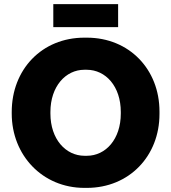

<svg xmlns="http://www.w3.org/2000/svg" viewBox="-20 -898 832 933"><path d="M239 -766H554V-878H239ZM37 -346C37 -144 186 15 390 15H402C608 15 755 -140 755 -344V-356C755 -561 608 -715 402 -715H390C183 -715 37 -560 37 -354ZM225 -346V-354C225 -478 299 -559 390 -559H401C494 -559 567 -478 567 -354V-346C567 -222 494 -141 402 -141H391C299 -141 225 -222 225 -346Z"/></svg>

Font: Fixel Display ExtraBold
Style: Regular
Weight: 800
Designer: AlfaBravo + MacPaw
Foundry: Kyrylo Tkachov, Marchela Mozhyna, Serhii Makarenko, Maria Weinstein, Zakhar Kryvoshyya
Version: Version 1.211